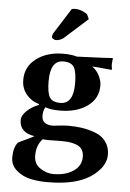

<svg xmlns="http://www.w3.org/2000/svg" viewBox="-61 -722 682 1005"><g transform="rotate(5 280.5 -220.0)"><path d="M459 -289.1Q459 -221.2 403.1 -181.2Q347.2 -141.1 257.8 -141.1Q208.5 -141.1 182.6 -151.9Q170.9 -134.3 170.9 -106.9Q170.9 -59.1 229 -59.1Q231 -59.1 235.6 -59.6Q240.2 -60.1 248 -61Q286.1 -65.9 311 -65.9Q351.1 -65.9 385 -60.5Q418.9 -55.2 453.9 -42Q488.8 -28.8 509.3 -0.5Q529.8 27.8 529.8 67.9Q529.8 106.9 501 142.3Q472.2 177.7 426.3 200.7Q350.1 238.3 225.1 237.8Q176.3 237.8 135.3 228.5Q94.2 219.2 63.2 192.1Q32.2 165 32.2 124Q32.2 74.2 54.2 45.9Q65.4 39.1 96.2 25.1Q127 11.2 138.2 3.9Q59.1 -8.3 59.1 -74.2Q59.1 -98.1 85.4 -123Q111.8 -147.9 146 -160.2L147.9 -165Q123 -172.9 108.4 -183.1Q53.7 -221.2 54.2 -285.2Q54.2 -355 110.6 -397Q167 -439 251 -439Q295.9 -439 323.2 -430.2Q351.1 -431.6 416.5 -434.1Q481.9 -436.5 508.8 -439L512.2 -436Q509.3 -421.9 508.8 -407.2Q508.8 -393.6 512.2 -379.9L508.8 -377Q496.1 -377.9 460.4 -381.6Q424.8 -385.3 407.7 -385.7Q430.7 -370.1 444.8 -342.8Q459 -315.4 459 -289.1ZM326.2 -288.1Q326.2 -348.1 312 -373.5Q297.9 -398.9 254.9 -398.9Q187 -398.9 187 -290Q187 -231 200.9 -206.1Q214.8 -181.2 257.8 -181.2Q326.2 -181.2 326.2 -288.1ZM183.1 16.1Q150.9 49.3 150.9 104Q150.9 148.9 185.1 170.9Q219.2 192.9 252.9 192.9Q317.9 192.9 358.9 165Q399.9 137.2 399.9 90.8Q399.9 65.9 389.4 50.5Q378.9 35.2 358.4 28.1Q337.9 21 319.8 19Q301.8 17.1 275.9 17.1Q271 17.1 247.1 17.6Q223.1 18.1 206.1 18.1Q199.2 18.1 183.1 16.1ZM274.9 -675.8Q280.8 -677.7 291 -678.2Q312 -678.2 331.5 -670.2Q351.1 -662.1 357.9 -653.8L368.2 -630.9L248 -522.9Q229 -506.8 205.1 -506.8Q199.2 -506.8 191.7 -512Q184.1 -517.1 184.1 -521Q184.1 -533.2 191.9 -544.9Z"/></g></svg>

Font: Linux Biolinum
Style: Bold
Weight: 700
Designer: Philipp H. Poll
Foundry: Philipp H. Poll
Version: Version 1.3.2 ; ttfautohint (v0.9)